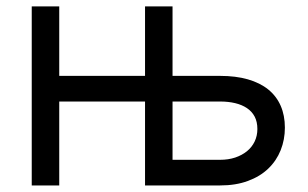

<svg xmlns="http://www.w3.org/2000/svg" viewBox="-20 -565 939 585"><path d="M76.7 -545.5H160.5V-333.8H421.9V-545.5H505.7V-333.8H650.6Q698.5 -333.8 735.4 -323.2Q772.4 -312.5 797.4 -292.3Q822.4 -272 835.2 -242.7Q848 -213.4 848 -176.1Q848 -139.6 835.2 -107.4Q822.4 -75.3 797.4 -51.3Q772.4 -27.3 735.4 -13.7Q698.5 0 650.6 0H421.9V-255.7H160.5V0H76.7ZM505.7 -78.1H650.6Q675.8 -78.1 696.6 -85Q717.3 -92 732.4 -104.2Q747.5 -116.5 755.9 -133.9Q764.2 -151.3 764.2 -171.9Q764.2 -193.9 755.9 -209.7Q747.5 -225.5 732.4 -235.6Q717.3 -245.7 696.6 -250.7Q675.8 -255.7 650.6 -255.7H505.7Z"/></svg>

Font: Interop
Style: Regular
Weight: 400
Designer: Rasmus Andersson, Google, Jang Haemin
Foundry: jhaemin
Version: Version 1.008